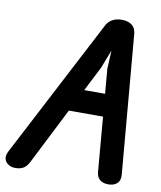

<svg xmlns="http://www.w3.org/2000/svg" viewBox="-119 -1006 909 1084"><g transform="rotate(10 335.0 -464.0)"><path d="M42 0Q20.5 0 3.2 -10.8Q-14 -21.5 -19.2 -40.5Q-24.5 -59.5 -11 -85.5L403 -880.5Q413 -901 435.5 -914.8Q458 -928.5 493 -928.5Q526.5 -928.5 548.8 -911.8Q571 -895 573.5 -861L642 -66Q644.5 -32.5 625.8 -16.2Q607 0 577 0Q544 0 526.8 -15.8Q509.5 -31.5 507.5 -58L481 -371.5H285L120.5 -46.5Q106 -20.5 88.5 -10.2Q71 0 42 0ZM350.5 -500.5H470L458 -640L463 -747L422 -641Z"/></g></svg>

Font: Edu AU VIC WA NT Hand
Style: Bold
Weight: 700
Version: Version 1.001